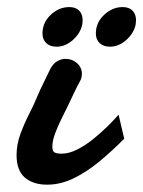

<svg xmlns="http://www.w3.org/2000/svg" viewBox="-20 -501 397 532"><path d="M110.8 10.7Q71.8 10.7 48.8 -9Q25.9 -28.8 25.9 -71.3Q25.9 -101.1 36.9 -130.6Q47.9 -160.2 61.3 -186.3Q74.7 -212.4 82.5 -231.9Q85 -238.3 91.1 -251.5Q97.2 -264.6 104 -278.3L120.6 -312.5Q128.9 -326.2 139.6 -332Q150.4 -337.9 161.6 -337.9Q180.2 -337.9 193.6 -325.9Q207 -314 207 -295.4Q206.5 -291 205.8 -286.6Q205.1 -282.2 202.6 -277.8Q191.9 -258.3 184.1 -241.5Q176.3 -224.6 168 -207.5Q161.1 -193.4 150.9 -172.9Q140.6 -152.3 132.8 -131.6Q125 -110.8 125 -94.7Q125 -81.5 131.6 -78.4Q138.2 -75.2 150.4 -75.2Q171.4 -75.2 194.3 -86.9Q217.3 -98.6 239.3 -116.5Q261.2 -134.3 279.3 -152.3Q297.4 -170.4 308.6 -183.1L324.2 -116.7Q292 -84 256.8 -54.7Q221.7 -25.4 184.8 -7.3Q147.9 10.7 110.8 10.7ZM284.7 -371.6Q266.6 -371.6 256.1 -381.6Q245.6 -391.6 245.6 -408.2Q245.6 -438.5 268.6 -460Q291.5 -481.4 319.8 -481.4Q337.9 -481.4 347.4 -471.4Q356.9 -461.4 356.9 -444.8Q356.9 -441.4 356 -433.6Q351.1 -409.2 330.1 -390.4Q309.1 -371.6 284.7 -371.6ZM136.7 -371.6Q118.7 -371.6 108.2 -381.6Q97.7 -391.6 97.7 -408.2Q97.7 -438.5 120.6 -460Q143.6 -481.4 171.9 -481.4Q189.9 -481.4 199.5 -471.4Q209 -461.4 209 -444.8Q209 -441.4 208 -433.6Q203.1 -409.2 182.1 -390.4Q161.1 -371.6 136.7 -371.6Z"/></svg>

Font: Damion
Style: Regular
Weight: 400
Designer: Vernon Adams
Foundry: Vernon Adams
Version: Version 1.100; ttfautohint (v1.8.4.7-5d5b)